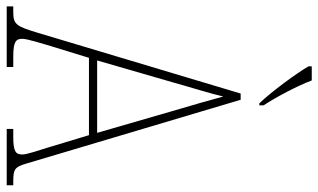

<svg xmlns="http://www.w3.org/2000/svg" viewBox="-216 -758 971 586"><g transform="rotate(90 270.0 -465.5)"><path d="M293 -771H299V-784C274 -822 240 -886 223 -931H180V-921C200 -886 258 -807 293 -771ZM-3 0H182V-20H150C105 -20 96 -28 96 -47C96 -64 111 -109 118 -134L154 -251H390L429 -122C436 -99 449 -62 449 -48C449 -28 441 -20 396 -20H371V0H543V-20H531C494 -20 487 -25 477 -59L282 -714H263L77 -93C58 -30 52 -20 15 -20H-3ZM162 -276 230 -511C245 -565 265 -628 272 -661C282 -625 298 -567 319 -497L383 -276Z"/></g></svg>

Font: Noto Serif Devanagari Condensed Thin
Style: Regular
Weight: 100
Width: 3
Designer: Universal Thirst, Indian Type Foundry and the Monotype Design Team
Foundry: Monotype Imaging Inc.
Version: Version 2.004